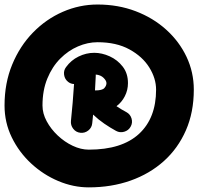

<svg xmlns="http://www.w3.org/2000/svg" viewBox="-26 -768 878 850"><path d="M275.9 -405.3Q260.7 -417 257.8 -436.5Q254.9 -456.1 266.6 -471.2Q288.6 -501.5 322 -517.8Q355.5 -534.2 391.1 -534.2Q425.3 -534.2 459.7 -518.6Q494.1 -502.9 517.3 -473.1Q540.5 -443.4 540.5 -399.9Q540.5 -369.1 526.6 -342Q512.7 -314.9 489.7 -297.9Q501 -290.5 511.7 -283.9Q522.5 -277.3 533.7 -271.5Q550.8 -262.2 556.4 -243.2Q562 -224.1 552.2 -207Q543 -190.4 523.9 -184.8Q504.9 -179.2 487.8 -188.5Q461.9 -202.6 435.8 -220.5Q409.7 -238.3 386.2 -260.7Q384.3 -241.2 382.3 -222.2Q380.4 -202.6 365 -190.4Q349.6 -178.2 330.1 -180.2Q310.5 -182.1 298.3 -197.8Q286.1 -213.4 288.1 -232.9Q292 -272 295.7 -313.5Q299.3 -355 301.8 -396Q287.1 -396.5 275.9 -405.3ZM397.9 -431.6Q396.5 -400.9 394.5 -367.7Q395 -367.7 396 -367.7Q426.8 -367.7 436 -378.2Q445.3 -388.7 445.3 -399.9Q445.3 -410.6 432.6 -423.3Q419.9 -436 397.9 -438Q397.9 -435.1 397.9 -431.6ZM-5.9 -300.8Q-5.9 -400.4 28.1 -482.4Q62 -564.5 120.1 -624Q178.2 -683.6 252.2 -715.8Q326.2 -748 405.8 -748Q496.6 -748 574.2 -718.5Q651.9 -689 709.7 -636.7Q767.6 -584.5 799.8 -516.4Q832 -448.2 832 -371.1Q832 -271 797.1 -191.2Q762.2 -111.3 699.5 -54.9Q636.7 1.5 552 31.5Q467.3 61.5 367.2 61.5Q298.3 61.5 231.9 33.4Q165.5 5.4 111.8 -44.4Q58.1 -94.2 26.1 -159.9Q-5.9 -225.6 -5.9 -300.8ZM162.1 -300.8Q162.1 -265.6 180.7 -231.2Q199.2 -196.8 229.5 -168.2Q259.8 -139.6 295.9 -122.6Q332 -105.5 367.2 -105.5Q513.7 -105.5 589.4 -175.3Q665 -245.1 665 -371.1Q665 -420.9 635 -469.2Q605 -517.6 547.1 -549.3Q489.3 -581.1 405.8 -581.1Q362.3 -581.1 319.1 -562.5Q275.9 -543.9 240.5 -508.3Q205.1 -472.7 183.6 -420.4Q162.1 -368.2 162.1 -300.8Z"/></svg>

Font: Mikhak-DS1-FD Black
Style: Regular
Weight: 900
Designer: Amin Abedi
Version: Version 3.2